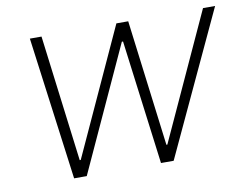

<svg xmlns="http://www.w3.org/2000/svg" viewBox="-64 -633 926 721"><g transform="rotate(-10 398.5 -272.5)"><path d="M163.4 0 90.9 -545.5H135.3L196 -63.6H199.9L420.8 -545.5H465.9L526.6 -63.9H530.2L751.1 -545.5H797.2L543 0H494.7L433.6 -474.1H429L211.6 0Z"/></g></svg>

Font: Inter UI Extra Light
Style: Italic
Weight: 200
Italic angle: -9.39999°
Designer: Rasmus Andersson
Foundry: rsms
Version: 3.2;8d6f07862